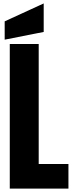

<svg xmlns="http://www.w3.org/2000/svg" viewBox="-20 -1121 437 1141"><path d="M38.1 0V-859.4H210V-146.5H386.7V0ZM7.8 -885.3V-994.1L239.7 -1100.6V-931.2Z"/></svg>

Font: Anton SC
Style: Regular
Weight: 400
Designer: Vernon Adams
Foundry: Vernon Adams
Version: Version 2.116; ttfautohint (v1.8.4.7-5d5b)